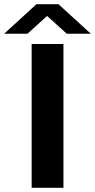

<svg xmlns="http://www.w3.org/2000/svg" viewBox="-54 -897 454 917"><path d="M-34.2 -735.8 120.1 -877H225.1L379.9 -735.8H265.1L170.9 -820.8L77.1 -735.8ZM97.2 0V-687H249V0Z"/></svg>

Font: Archivo Expanded SemiBold
Style: Regular
Weight: 600
Width: 7
Designer: Hector Gatti
Foundry: Omnibus-Type
Version: Version 2.001